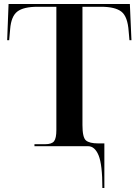

<svg xmlns="http://www.w3.org/2000/svg" viewBox="-20 -734 697 964"><path d="M494 210H504V-14H473Q429 -14 411.5 -29Q394 -44 394 -106V-700H488Q558 -700 589.5 -675.5Q621 -651 626 -577L630 -532H640L632 -714H23L16 -532H26L31 -588Q36 -652 67 -676Q98 -700 169 -700H263V-81Q263 -40 251.5 -25Q240 -10 207 -10H153V0H422Q456 0 475 46Q494 92 494 210Z"/></svg>

Font: Noto Serif Display Semi
Style: Regular
Weight: 600
Designer: Monotype Design Team
Foundry: Monotype Imaging Inc.
Version: Version 1.900